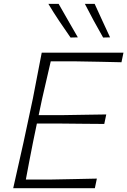

<svg xmlns="http://www.w3.org/2000/svg" viewBox="-20 -990 670 1010"><path d="M49.5 0Q63 -62 75.8 -117.2Q88.5 -172.5 103 -238L153 -472Q166 -540 177 -596.5Q188 -653 199.5 -713H629.5L619 -662.5Q566.5 -663.5 507 -665Q447.5 -666.5 367 -667.5H247Q236 -619 225 -572Q214 -525 201.5 -470L183.5 -384.5H316.5Q387 -385.5 438.8 -386.5Q490.5 -387.5 539 -388L528.5 -338Q477.5 -338 426.2 -338.8Q375 -339.5 305.5 -340H174L154 -243.5Q143 -188.5 134 -141.2Q125 -94 116 -45.5H242Q310.5 -46.5 371.5 -48Q432.5 -49.5 489.5 -50.5L479 0ZM351 -792.5Q320.5 -836 290.8 -880.5Q261 -925 234.5 -969.5H288.5Q313.5 -925.5 338.8 -881.5Q364 -837.5 389.5 -793.5ZM522.5 -792.5Q497.5 -836 473 -881.2Q448.5 -926.5 426.5 -969.5H478Q498 -926 518 -882Q538 -838 559 -793.5Z"/></svg>

Font: Commissioner Loud ExtraLight
Style: Italic
Weight: 200
Italic angle: -12°
Designer: Kostas Bartsokas
Foundry: Kostas Bartsokas
Version: Version 1.000; ttfautohint (v1.8.3)